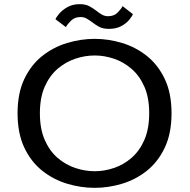

<svg xmlns="http://www.w3.org/2000/svg" viewBox="-20 -893 915 924"><path d="M436 11Q369 11 303.2 -8.8Q237.5 -28.5 183.5 -71.2Q129.5 -114 97 -182.5Q64.5 -251 64.5 -348Q64.5 -444.5 97 -512.8Q129.5 -581 183.5 -623.8Q237.5 -666.5 303.2 -686.2Q369 -706 436 -706Q502 -706 567.5 -686.2Q633 -666.5 686.8 -623.8Q740.5 -581 773 -512.8Q805.5 -444.5 805.5 -348Q805.5 -251 773 -182.5Q740.5 -114 686.8 -71.2Q633 -28.5 567.5 -8.8Q502 11 436 11ZM436 -69Q482 -69 528.2 -84.5Q574.5 -100 613 -133.2Q651.5 -166.5 674.8 -219.8Q698 -273 698 -348Q698 -423 674.8 -475.8Q651.5 -528.5 613 -561.8Q574.5 -595 528.2 -610.5Q482 -626 436 -626Q389 -626 342.5 -610.5Q296 -595 257.2 -561.8Q218.5 -528.5 195.2 -475.8Q172 -423 172 -348Q172 -273 195.2 -219.8Q218.5 -166.5 257.2 -133.2Q296 -100 342.5 -84.5Q389 -69 436 -69ZM504 -754Q475.5 -754 456.8 -764.2Q438 -774.5 423 -786.5Q410 -796 397.2 -803.5Q384.5 -811 367.5 -811Q339.5 -811 322 -793.8Q304.5 -776.5 297 -762.5L247 -800.5Q250.5 -810 265 -827.2Q279.5 -844.5 304.5 -858.8Q329.5 -873 364 -873Q392 -873 410.5 -862.8Q429 -852.5 444 -841Q457 -830.5 470.2 -822.8Q483.5 -815 501 -815Q528.5 -815 545.8 -832.2Q563 -849.5 570 -863.5L619.5 -825Q616 -815 602.2 -798Q588.5 -781 564 -767.5Q539.5 -754 504 -754Z"/></svg>

Font: Trispace SemiExpanded
Style: Regular
Weight: 400
Width: 6
Designer: Tyler Finck
Foundry: Etcetera Type Company
Version: Version 1.210; ttfautohint (v1.8.3)